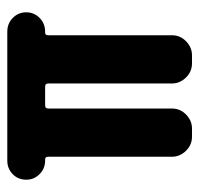

<svg xmlns="http://www.w3.org/2000/svg" viewBox="-30 -530 560 540"><g transform="rotate(-90 250.0 -260.0)"><path d="M430.7 -519.5Q454.1 -519.5 469.7 -503.9Q485.4 -488.3 485.4 -466.3Q485.4 -444.3 469.7 -428.7Q454.1 -413.1 430.7 -413.1H428.7Q420.9 -413.1 420.9 -405.3V-56.6Q420.9 -33.2 403.8 -16.6Q386.7 0 364.3 0H341.8Q318.4 0 301.8 -17.1Q285.2 -34.2 285.2 -56.6V-404.3Q285.2 -413.1 276.4 -413.1H223.6Q214.8 -413.1 214.8 -404.3V-56.6Q214.8 -33.2 197.8 -16.6Q180.7 0 158.2 0H135.7Q112.3 0 95.7 -17.1Q79.1 -34.2 79.1 -56.6V-405.3Q79.1 -413.1 71.3 -413.1H68.4Q45.9 -413.1 30.3 -428.7Q14.6 -444.3 14.6 -465.8Q14.6 -489.3 30.3 -504.4Q45.9 -519.5 68.4 -519.5Z"/></g></svg>

Font: Rounded Mgen+ 1m bold
Style: Bold
Weight: 700
Designer: [Source Han Sans]
Ryoko NISHIZUKA  (kana & ideographs); Paul D. Hunt (Latin, Greek & Cyrillic); Wenlong ZHANG  (bopomofo
Version: Version 1.059.20150602